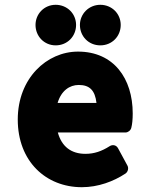

<svg xmlns="http://www.w3.org/2000/svg" viewBox="-20 -743 634 800"><path d="M54 -245C54 -70 172 37 321 37C389 37 453 13 503 -20C513 -27 517 -42 511 -53L472 -125C464 -140 448 -141 437 -134C404 -113 373 -102 336 -102C277 -102 237 -132 221 -191H503C513 -191 524 -199 527 -210C531 -225 533 -246 533 -270C533 -416 454 -528 305 -528C175 -528 54 -417 54 -245ZM220 -314C235 -365 270 -389 308 -389C353 -389 376 -367 382 -314ZM212 -554C261 -554 297 -592 297 -639C297 -686 260 -723 212 -723C164 -723 128 -685 128 -639C128 -592 164 -554 212 -554ZM398 -554C447 -554 483 -592 483 -639C483 -686 446 -723 398 -723C350 -723 313 -685 313 -639C313 -592 349 -554 398 -554Z"/></svg>

Font: Falling Sky
Style: Blk
Weight: 900
Designer: Paul D. Hunt
Foundry: Adobe Systems Incorporated
Version: Version 1.02